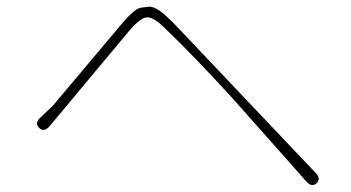

<svg xmlns="http://www.w3.org/2000/svg" viewBox="-20 -628 1040 569"><path d="M918 -85Q904 -72 888 -90L668 -338Q549 -468 466 -547Q433 -579 414 -576.5Q395 -574 364 -538L127 -254Q111 -235 96 -249Q82 -263 99 -279L132 -310Q140 -318 147 -327L343 -560Q380 -603 397 -605Q409 -607 421 -608Q441 -610 475 -578Q484 -570 493 -561L916 -115Q932 -98 918 -85Z"/></svg>

Font: Resource Han Rounded JP ExtraLight
Style: Regular
Weight: 250
Designer: Cyano Hao (round all glyphs); Ryoko NISHIZUKA 西塚涼子 (kana, bopomofo & ideographs); Paul D. Hunt (Latin, Greek & Cyrillic)
Foundry: Cyano Hao
Version: 0.990